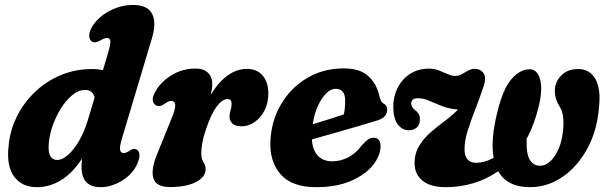

<svg xmlns="http://www.w3.org/2000/svg" viewBox="-20 -745 2459 776"><path d="M594.5 -592 474 -189Q463 -153 465.2 -139.8Q467.5 -126.5 480 -126.5Q491.5 -126.5 507 -138Q520.5 -147 531 -141Q541.5 -136.5 543.5 -122.2Q545.5 -108 535 -83Q515.5 -40 472.2 -14.2Q429 11.5 387 11.5Q309.5 11.5 309.5 -70.5Q309.5 -87.5 311.5 -104Q273 -45 226.8 -16.8Q180.5 11.5 129 11.5Q68 11.5 36.2 -32.5Q4.5 -76.5 15.5 -162Q21.5 -220 48.5 -274.5Q75.5 -329 120.2 -372.2Q165 -415.5 224.2 -440.8Q283.5 -466 354 -466Q376 -466 396 -461.5L417 -532Q427 -565.5 426 -578.5Q425 -591.5 412 -591.5Q402 -591.5 384.5 -581Q366 -570.5 354.5 -575.5Q343 -580 340.8 -596.2Q338.5 -612.5 352 -636.5Q376 -676 422 -700.5Q468 -725 517.5 -725Q576 -725 594.5 -689.5Q613 -654 594.5 -592ZM176.5 -153Q175.5 -124.5 185 -111.5Q194.5 -98.5 210.5 -98.5Q232.5 -98.5 256 -119.8Q279.5 -141 300.2 -177Q321 -213 334.5 -258L362.5 -351Q354.5 -381.5 324 -381.5Q297.5 -381.5 271.8 -360.2Q246 -339 225 -305Q204 -271 190.8 -231Q177.5 -191 176.5 -153Z M621 -316.5Q607 -316.5 600 -330.5Q593 -344.5 603.5 -366Q622.5 -407.5 668.2 -437.8Q714 -468 770.5 -468Q803 -468 820.5 -451Q838 -434 838 -406Q838 -388.5 832 -362.5Q896.5 -466.5 978 -466.5Q1018.5 -466.5 1041.5 -439.8Q1064.5 -413 1064.5 -367Q1064.5 -328 1048.8 -298Q1033 -268 1008.5 -251.2Q984 -234.5 957.5 -234.5Q929.5 -234.5 918.5 -246.8Q907.5 -259 907.5 -272.5Q907.5 -286 911.8 -298.5Q916 -311 916 -326Q916 -344.5 900 -344.5Q878.5 -344.5 856.5 -315.5Q834.5 -286.5 814.5 -228.5Q802 -192 797.8 -168.5Q793.5 -145 793.5 -124Q793.5 -103 802.2 -89.8Q811 -76.5 811 -61.5Q811 -29 771.5 -9Q732 11 667.5 11Q609.5 11 599.5 -26Q589.5 -63 617 -127L675.5 -271.5Q703 -337 671.5 -337Q660.5 -337 644.5 -325Q631.5 -315.5 621 -316.5Z M1518 -152.5Q1517 -113.5 1486 -75.8Q1455 -38 1397 -13.2Q1339 11.5 1258 11.5Q1159 11.5 1113.8 -41Q1068.5 -93.5 1073 -176.5Q1077 -257.5 1116 -323.8Q1155 -390 1220.5 -429.2Q1286 -468.5 1369.5 -468.5Q1435.5 -468.5 1469 -437.2Q1502.5 -406 1513.5 -356Q1519 -333 1528.5 -327.5Q1544.5 -320.5 1545 -302.5Q1545 -287.5 1534.8 -275.2Q1524.5 -263 1496.5 -255.5Q1464 -245.5 1419 -232.5Q1374 -219.5 1326.8 -206Q1279.5 -192.5 1240.5 -181.5Q1243.5 -137.5 1265 -115.2Q1286.5 -93 1322.5 -93Q1356 -93 1387.2 -109Q1418.5 -125 1441 -156Q1457.5 -175 1469.2 -182.2Q1481 -189.5 1494.5 -188Q1508 -186.5 1513.2 -176Q1518.5 -165.5 1518 -152.5ZM1336 -386Q1307.5 -386 1280.5 -345.2Q1253.5 -304.5 1244 -243Q1275.5 -252.5 1309.5 -263Q1343.5 -273.5 1369.5 -282.5Q1375 -305 1375 -339Q1375 -386 1336 -386Z M2121.5 -465Q2150 -465 2162 -427Q2174 -389 2159 -322Q2150 -283 2137.2 -248.2Q2124.5 -213.5 2108.5 -184Q2106.5 -121.5 2121.8 -98.2Q2137 -75 2162 -75Q2196.5 -75 2223.5 -116.8Q2250.5 -158.5 2256 -221.5Q2262 -284 2241.5 -315Q2233 -328 2227.8 -343.2Q2222.5 -358.5 2222.5 -378Q2222.5 -413 2248 -439.5Q2273.5 -466 2316 -466Q2364 -466 2386.5 -425.5Q2409 -385 2401 -313Q2394 -218.5 2354.2 -145.2Q2314.5 -72 2253.8 -30.2Q2193 11.5 2122 11.5Q2030 11.5 1993.5 -53Q1946.5 -20.5 1892.8 -4.5Q1839 11.5 1782.5 11.5Q1719.5 11.5 1687.5 -14.8Q1655.5 -41 1655.5 -86.5Q1656 -126 1674.8 -156.5Q1693.5 -187 1722 -211.5Q1750.5 -236 1780.2 -258Q1810 -280 1831 -302.5Q1795 -305 1766.5 -316.2Q1738 -327.5 1714.5 -337.8Q1691 -348 1669 -348Q1642 -348 1642 -326.5Q1642 -313 1656 -301.5Q1666 -293.5 1671.5 -285.5Q1677 -277.5 1677 -262.5Q1677.5 -241.5 1664.5 -230Q1651.5 -218.5 1633 -218.5Q1605 -218.5 1587.2 -243Q1569.5 -267.5 1569.5 -312.5Q1569.5 -355.5 1587.5 -390.8Q1605.5 -426 1638 -446.8Q1670.5 -467.5 1714 -467.5Q1735.5 -467.5 1754.2 -460.2Q1773 -453 1789.5 -445.5Q1806 -438 1820 -438Q1835 -438 1848.5 -446.2Q1862 -454.5 1876.5 -461.8Q1891 -469 1908 -466Q1928 -462.5 1936.5 -445.5Q1945 -428.5 1936 -400.5Q1920 -351.5 1901.8 -305.2Q1883.5 -259 1870.5 -217.8Q1857.5 -176.5 1857.5 -142.5Q1857.5 -87 1905 -87Q1920 -87 1937.8 -91.8Q1955.5 -96.5 1975 -107Q1962 -180 1990.5 -293.5Q2013 -386.5 2047.8 -426Q2082.5 -465.5 2121.5 -465Z"/></svg>

Font: Fraunces 72pt S100
Style: Bold Italic
Weight: 700
Italic angle: -16°
Version: Version 1.000; ttfautohint (v1.8.3)